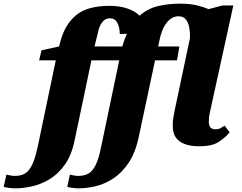

<svg xmlns="http://www.w3.org/2000/svg" viewBox="-159 -790 1323 1050"><path d="M-75 240Q-90 240 -109.5 237.5Q-129 235 -139 232L-124 165Q-116 167 -102.5 169.5Q-89 172 -78 172Q-45 172 -22.5 159Q0 146 17 110.5Q34 75 48 9L146 -460H55L68 -515L164 -536L174 -573Q200 -662 261 -710Q322 -758 440 -758Q496 -758 539 -743Q582 -728 604 -704Q650 -744 706.5 -757Q763 -770 824 -770Q879 -770 916.5 -761Q954 -752 982 -740L1057 -760H1117L996 -208Q991 -185 988 -171.5Q985 -158 984 -148Q983 -138 983 -123Q983 -83 1019 -83Q1035 -83 1044 -87.5Q1053 -92 1069 -103L1097 -66Q1072 -36 1035.5 -13Q999 10 931 10Q861 10 823.5 -17Q786 -44 786 -99Q786 -108 786 -117.5Q786 -127 788.5 -143.5Q791 -160 797 -190L880 -582Q881 -613 876 -640Q871 -667 857 -684Q843 -701 817 -701Q780 -701 752 -665Q724 -629 712 -564L706 -536H822L809 -460H689L600 -42Q581 47 543 102.5Q505 158 457.5 188Q410 218 361.5 229Q313 240 272 240Q257 240 238 237.5Q219 235 209 232L223 165Q231 167 244.5 169.5Q258 172 269 172Q302 172 325 159Q348 146 365 110.5Q382 75 395 9L493 -460H341L249 -22Q232 60 195 111.5Q158 163 110.5 191Q63 219 14.5 229.5Q-34 240 -75 240ZM358 -536H510L512 -543Q522 -577 535 -605Q517 -604 496 -604Q496 -641 482.5 -665.5Q469 -690 443 -690Q416 -690 400 -668.5Q384 -647 378 -618Z"/></svg>

Font: Noto Serif Black
Style: Italic
Weight: 900
Italic angle: -12°
Designer: Monotype Design Team
Foundry: Monotype Imaging Inc.
Version: Version 2.013